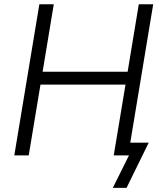

<svg xmlns="http://www.w3.org/2000/svg" viewBox="-20 -748 776 924"><path d="M48.8 0 169.4 -727.5H238.8L185.1 -402.8H594.2L647.9 -727.5H717.3L596.7 0H527.3L584 -340.8H174.8L118.2 0ZM522.9 156.2 600.6 0H559.1L569.3 -61.5H695.8L588.9 156.2Z"/></svg>

Font: Inter 16pt Light
Style: Italic
Weight: 300
Italic angle: -9.3988°
Version: Version 4.001;git-66647c0bb